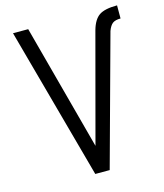

<svg xmlns="http://www.w3.org/2000/svg" viewBox="-118 -889 836 977"><g transform="rotate(-15 300.0 -400.0)"><path d="M262 0 43 -800H123L300 -138L452 -707Q467 -760 496.5 -780Q526 -800 591 -800V-731Q563 -731 549 -720.5Q535 -710 525 -683L338 0Z"/></g></svg>

Font: Victor Mono
Style: Regular
Weight: 400
Monospace: yes
Designer: Rune Bjørnerås
Version: Version 1.561;gftools[0.9.30]